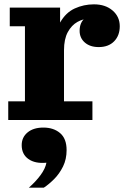

<svg xmlns="http://www.w3.org/2000/svg" viewBox="-20 -553 588 885"><path d="M18 0V-86H95V-432H25V-518H257V-336L275 -340V-86H406V0ZM229 -321Q231 -403 257 -449Q283 -495 324.5 -514Q366 -533 413 -533Q466 -533 499 -504.5Q532 -476 532 -432Q532 -389 506 -362.5Q480 -336 435 -336Q395 -336 371 -357Q347 -378 347 -411Q347 -450 372.5 -470Q398 -490 454 -486L449 -431Q445 -448 430 -457.5Q415 -467 392 -467Q364 -467 337 -452Q310 -437 292.5 -405Q275 -373 275 -321ZM113 312Q145 284 167 254Q189 224 194 197Q142 202 111 180Q80 158 80 116Q80 80 107 57.5Q134 35 180 35Q227 35 257 60.5Q287 86 287 139Q287 181 270.5 214.5Q254 248 229.5 272.5Q205 297 182 312Z"/></svg>

Font: Montagu Slab 144pt
Style: Bold
Weight: 700
Designer: Florian Karsten
Foundry: Florian Karsten
Version: Version 1.000